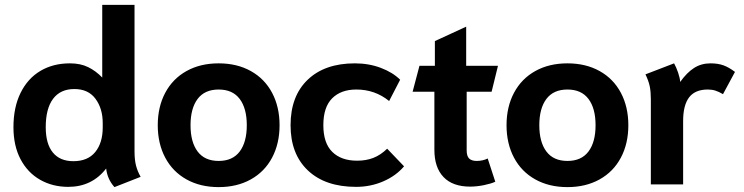

<svg xmlns="http://www.w3.org/2000/svg" viewBox="-20 -754 3040 785"><path d="M414 -65Q356 10 259 10Q195 10 144 -19Q93 -48 64 -103Q35 -158 35 -234Q35 -315 64 -374Q93 -433 145 -464Q197 -495 266 -495Q309 -495 340.5 -479.5Q372 -464 398 -437V-734H530V-136Q530 -101 536 -77.5Q542 -54 555 -31L448 11Q419 -21 414 -65ZM400 -233V-251Q400 -310 370.5 -350Q341 -390 284 -390Q227 -390 197 -350Q167 -310 167 -234Q167 -166 196 -130.5Q225 -95 280 -95Q339 -95 369.5 -132.5Q400 -170 400 -233Z M625 -242Q625 -317 655.5 -374.5Q686 -432 742.5 -463.5Q799 -495 874 -495Q949 -495 1005.5 -463.5Q1062 -432 1092.5 -374.5Q1123 -317 1123 -242Q1123 -167 1092.5 -109.5Q1062 -52 1005.5 -20.5Q949 11 874 11Q799 11 742.5 -20.5Q686 -52 655.5 -109.5Q625 -167 625 -242ZM989 -242Q989 -311 960 -349.5Q931 -388 874 -388Q817 -388 788 -349.5Q759 -311 759 -242Q759 -173 788 -134.5Q817 -96 874 -96Q931 -96 960 -134.5Q989 -173 989 -242Z M1168 -242Q1168 -361 1238 -428Q1308 -495 1431 -495Q1488 -495 1537 -476.5Q1586 -458 1616 -428L1571 -341Q1513 -388 1437 -388Q1374 -388 1338 -352Q1302 -316 1302 -242Q1302 -169 1338.5 -133Q1375 -97 1440 -97Q1477 -97 1506.5 -108.5Q1536 -120 1563 -146L1632 -74Q1599 -35 1547 -12.5Q1495 10 1436 10Q1310 10 1239 -57Q1168 -124 1168 -242Z M1756 -142V-379H1667L1695 -485H1758V-586L1886 -645V-485H2016L1990 -379H1888V-139Q1888 -116 1898 -106Q1908 -96 1929 -96Q1954 -96 1974 -106L2005 -11Q1988 -3 1958.5 3Q1929 9 1902 9Q1831 9 1793.5 -30Q1756 -69 1756 -142Z M2051 -242Q2051 -317 2081.5 -374.5Q2112 -432 2168.5 -463.5Q2225 -495 2300 -495Q2375 -495 2431.5 -463.5Q2488 -432 2518.5 -374.5Q2549 -317 2549 -242Q2549 -167 2518.5 -109.5Q2488 -52 2431.5 -20.5Q2375 11 2300 11Q2225 11 2168.5 -20.5Q2112 -52 2081.5 -109.5Q2051 -167 2051 -242ZM2415 -242Q2415 -311 2386 -349.5Q2357 -388 2300 -388Q2243 -388 2214 -349.5Q2185 -311 2185 -242Q2185 -173 2214 -134.5Q2243 -96 2300 -96Q2357 -96 2386 -134.5Q2415 -173 2415 -242Z M2641 -349Q2641 -379 2636.5 -401Q2632 -423 2619 -450L2736 -495Q2745 -479 2752.5 -457Q2760 -435 2761 -419Q2788 -457 2817.5 -476Q2847 -495 2885 -495Q2915 -495 2937.5 -487Q2960 -479 2985 -460L2936 -369Q2919 -379 2905 -383.5Q2891 -388 2874 -388Q2822 -388 2797.5 -356Q2773 -324 2773 -259V0H2641Z"/></svg>

Font: Niramit
Style: Bold
Weight: 700
Designer: Katatrad Aksorn Co.,Ltd.
Foundry: Cadson Demak Co.,Ltd.
Version: Version 1.001; ttfautohint (v1.6)